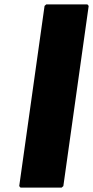

<svg xmlns="http://www.w3.org/2000/svg" viewBox="-20 -852 426 879"><path d="M386 -825 380 -832H192L184 -825L68 0L74 7H262L270 0Z"/></svg>

Font: Hussar Woodtype
Style: BlkObl
Weight: 900
Foundry: Cannot Into Space Fonts
Version: Version 1.07